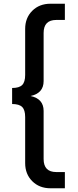

<svg xmlns="http://www.w3.org/2000/svg" viewBox="-20 -758 419 1030"><path d="M328 252H251Q191 252 153 214Q115 176 115 117V-130Q115 -168 99 -184Q83 -200 45 -200V-286Q83 -286 99 -302Q115 -318 115 -356V-603Q115 -662 153 -700Q191 -738 251 -738H328V-651H282Q214 -651 214 -581V-323Q214 -258 144 -243Q214 -228 214 -163V95Q214 165 282 165H328Z"/></svg>

Font: Celebes SemiBold
Style: Regular
Weight: 600
Designer: Anugrah Pasau
Foundry: Lafontype
Version: Version 1.000